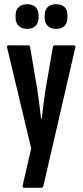

<svg xmlns="http://www.w3.org/2000/svg" viewBox="-20 -706 392 911"><path d="M95 185Q85 185 88 172L128 -2L14 -479Q11 -491 21 -491H112Q122 -491 123 -482L157 -281Q162 -249 166.5 -212Q171 -175 175 -143H178Q182 -175 186.5 -212.5Q191 -250 196 -281L231 -483Q232 -491 241 -491H330Q335 -491 337 -488Q339 -485 337 -479L186 176Q184 185 176 185ZM109 -569Q84 -569 69 -583Q54 -597 54 -621V-634Q54 -659 69 -672.5Q84 -686 109 -686Q134 -686 148.5 -672.5Q163 -659 163 -634V-621Q163 -597 148.5 -583Q134 -569 109 -569ZM246 -569Q221 -569 206.5 -583Q192 -597 192 -621V-634Q192 -659 206.5 -672.5Q221 -686 246 -686Q272 -686 286 -672.5Q300 -659 300 -634V-621Q300 -597 286 -583Q272 -569 246 -569Z"/></svg>

Font: Sofia Sans Extra Condensed
Style: Bold
Weight: 700
Designer: Botio Nikoltchev, Ani Petrova
Foundry: lettersoup
Version: Version 4.101